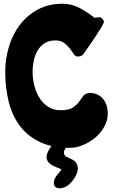

<svg xmlns="http://www.w3.org/2000/svg" viewBox="-20 -790 604 1026"><path d="M314 -770Q363 -770 406 -747Q449 -724 485 -695Q492 -695 498.5 -696.5Q505 -698 512 -698Q520 -698 527.5 -689.5Q535 -681 535 -673Q535 -666 520.5 -642Q506 -618 487.5 -590.5Q469 -563 451.5 -538Q434 -513 428 -504Q419 -488 395 -488Q383 -488 374 -501.5Q365 -515 353 -531Q341 -547 323 -560.5Q305 -574 276 -574Q242 -574 218.5 -559Q195 -544 181 -520Q167 -496 160.5 -466Q154 -436 154 -407Q154 -373 162.5 -336.5Q171 -300 189 -270Q207 -240 235.5 -220.5Q264 -201 305 -201Q349 -201 370 -215.5Q391 -230 403 -247Q415 -264 426 -278.5Q437 -293 462 -293Q485 -293 502.5 -284Q520 -275 532 -260Q544 -245 550 -225Q556 -205 556 -184Q556 -147 537.5 -113.5Q519 -80 489.5 -55Q460 -30 424 -15Q388 0 353 0Q258 0 192.5 -31.5Q127 -63 86 -117.5Q45 -172 26.5 -246.5Q8 -321 8 -407Q8 -476 28 -541.5Q48 -607 86.5 -657.5Q125 -708 182 -739Q239 -770 314 -770ZM307 114H306Q304 114 304 113Q293 108 281 103.5Q269 99 258.5 93Q248 87 240.5 79Q233 71 230 59Q227 47 231.5 33Q236 19 244.5 5Q253 -9 263 -22.5Q273 -36 281 -47Q284 -55 295 -58Q306 -61 318.5 -60.5Q331 -60 341.5 -55Q352 -50 354 -43Q355 -37 349.5 -28Q344 -19 337.5 -9.5Q331 0 325.5 10.5Q320 21 322 30Q325 43 335 48Q345 53 357 58Q369 63 379.5 71.5Q390 80 395 99Q398 113 392.5 130.5Q387 148 375.5 165.5Q364 183 348 196.5Q332 210 314 214Q298 218 285 214Q272 210 269 196Q266 181 271.5 168Q277 155 285.5 144.5Q294 134 301 126.5Q308 119 307 114Z"/></svg>

Font: r_Neptun CAT
Style: Regular
Weight: 400
Foundry: Peter Wiegel, CAT-Fonts
Version: Version 1.000;June 8, 2024;FontCreator 14.0.0.2814 32-bit